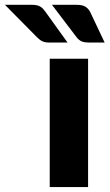

<svg xmlns="http://www.w3.org/2000/svg" viewBox="-145 -756 443 776"><path d="M211 -518.5V0H56V-518.5ZM165 -736.5Q188.5 -736.5 200.5 -728.8Q212.5 -721 220 -706.5L278 -584H215Q197.5 -584 186.2 -588.2Q175 -592.5 165 -605L65 -736.5ZM-15 -736.5Q-3.5 -736.5 4.8 -734.5Q13 -732.5 19.2 -728.5Q25.5 -724.5 30.2 -719Q35 -713.5 40 -706.5L128 -584H55Q37.5 -584 27 -588.8Q16.5 -593.5 5 -605L-125 -736.5Z"/></svg>

Font: Lato 2
Style: Regular
Weight: 900
Designer: Lukasz Dziedzic with Adam Twardoch and Botio Nikoltchev
Foundry: tyPoland Lukasz Dziedzic
Version: Version 2.015; 2015-08-06; http://www.latofonts.com/